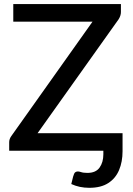

<svg xmlns="http://www.w3.org/2000/svg" viewBox="-20 -738 650 940"><path d="M417 181.5Q369 181.5 329 163L333 147Q338 123.5 343 112.5Q348 101.5 361.5 101.5Q367 101.5 375 104Q387.5 108.5 408 108.5Q449 108.5 467.5 82.5Q486 56.5 486 17.5V0H25V-41.5Q25 -57.5 35.5 -72L433 -632H45V-718H572V-679Q572 -662 561 -644L164 -86H580V2.5Q580 54 563 94.5Q546 135 510.2 158.2Q474.5 181.5 417 181.5Z"/></svg>

Font: Verano Sans Medium
Style: Regular
Weight: 500
Designer: Lukasz Dziedzic with Adam Twardoch and Botio Nikoltchev
Foundry: tyPoland Lukasz Dziedzic
Version: Version 3.001;December 28, 2019;FontCreator 12.0.0.2547 64-b